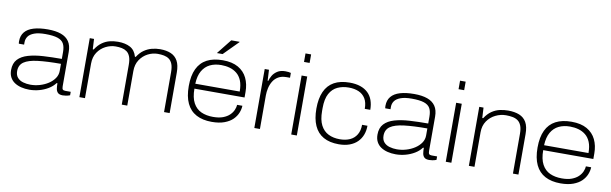

<svg xmlns="http://www.w3.org/2000/svg" viewBox="-47 -1198 5368 1686"><g transform="rotate(10 2637.0 -355.5)"><path d="M237 12Q198 12 164 3.5Q130 -5 104.5 -22Q79 -39 64.5 -66Q50 -93 50 -131Q50 -191 82.5 -226Q115 -261 173 -278Q231 -295 307.5 -299.5Q384 -304 472 -304V-365Q472 -412 456.5 -440Q441 -468 402 -481Q363 -494 293 -494Q231 -494 193.5 -480Q156 -466 140 -443Q124 -420 124 -391V-370H77Q76 -375 75.5 -380Q75 -385 75 -392Q75 -442 102 -474.5Q129 -507 181 -522.5Q233 -538 307 -538Q377 -538 424.5 -521Q472 -504 496.5 -468Q521 -432 521 -374V-69Q521 -48 527.5 -40.5Q534 -33 551 -33H599V-2Q580 5 563.5 7.5Q547 10 535 10Q505 10 491.5 -3Q478 -16 474.5 -38Q471 -60 471 -87H464Q440 -55 403 -33Q366 -11 323 0.5Q280 12 237 12ZM239 -33Q281 -33 322 -45Q363 -57 397 -79Q431 -101 451.5 -131Q472 -161 472 -197V-260Q348 -260 266 -250Q184 -240 144 -212.5Q104 -185 104 -131Q104 -95 123 -73Q142 -51 173.5 -42Q205 -33 239 -33Z M682 0V-526H720L725 -434H733Q760 -476 793 -499Q826 -522 862 -530Q898 -538 933 -538Q998 -538 1041.5 -514.5Q1085 -491 1101 -434H1108Q1134 -475 1167 -497.5Q1200 -520 1236.5 -529Q1273 -538 1308 -538Q1364 -538 1404 -521Q1444 -504 1465.5 -465.5Q1487 -427 1487 -361V0H1437V-355Q1437 -401 1426 -428.5Q1415 -456 1395.5 -470Q1376 -484 1350.5 -489Q1325 -494 1295 -494Q1249 -494 1206.5 -472Q1164 -450 1136.5 -408.5Q1109 -367 1109 -308V0H1060V-355Q1060 -401 1049 -428.5Q1038 -456 1018.5 -470Q999 -484 974 -489Q949 -494 920 -494Q874 -494 830.5 -472Q787 -450 759.5 -408.5Q732 -367 732 -308V0Z M1863 12Q1782 12 1725.5 -18Q1669 -48 1640 -109Q1611 -170 1611 -263Q1611 -356 1640 -417Q1669 -478 1726 -508Q1783 -538 1867 -538Q1951 -538 2005 -507Q2059 -476 2085 -422Q2111 -368 2111 -299V-249H1664Q1664 -170 1690 -122Q1716 -74 1761.5 -53.5Q1807 -33 1867 -33Q1920 -33 1955.5 -46.5Q1991 -60 2013 -81Q2035 -102 2046 -127Q2057 -152 2058 -174H2105Q2104 -143 2091 -110.5Q2078 -78 2050.5 -50.5Q2023 -23 1976.5 -5.5Q1930 12 1863 12ZM1664 -293H2060Q2060 -352 2044 -390.5Q2028 -429 2000 -451.5Q1972 -474 1936.5 -484Q1901 -494 1861 -494Q1804 -494 1761 -473Q1718 -452 1692.5 -408Q1667 -364 1664 -293ZM1804 -591 1909 -723H1983V-720L1855 -591Z M2242 0V-526H2280L2285 -429H2291Q2296 -450 2310.5 -475.5Q2325 -501 2353 -519.5Q2381 -538 2425 -538Q2439 -538 2452.5 -536.5Q2466 -535 2474 -532V-489H2443Q2399 -489 2369.5 -471.5Q2340 -454 2323 -425Q2306 -396 2299 -363Q2292 -330 2292 -300V0Z M2571 -647V-723H2621V-647ZM2571 0V-526H2621V0Z M2996 12Q2914 12 2859 -19Q2804 -50 2776.5 -111.5Q2749 -173 2749 -263Q2749 -353 2776.5 -414.5Q2804 -476 2859.5 -507Q2915 -538 2999 -538Q3053 -538 3094 -524Q3135 -510 3162.5 -483.5Q3190 -457 3203.5 -419Q3217 -381 3217 -334H3168Q3168 -391 3146.5 -426Q3125 -461 3087 -477.5Q3049 -494 2998 -494Q2943 -494 2898.5 -473.5Q2854 -453 2828 -405.5Q2802 -358 2802 -276V-251Q2802 -172 2827 -124Q2852 -76 2896 -54.5Q2940 -33 2997 -33Q3049 -33 3087.5 -50.5Q3126 -68 3147.5 -104Q3169 -140 3169 -192H3217Q3217 -148 3203 -111Q3189 -74 3161.5 -46.5Q3134 -19 3092.5 -3.5Q3051 12 2996 12Z M3504 12Q3465 12 3431 3.5Q3397 -5 3371.5 -22Q3346 -39 3331.5 -66Q3317 -93 3317 -131Q3317 -191 3349.5 -226Q3382 -261 3440 -278Q3498 -295 3574.5 -299.5Q3651 -304 3739 -304V-365Q3739 -412 3723.5 -440Q3708 -468 3669 -481Q3630 -494 3560 -494Q3498 -494 3460.5 -480Q3423 -466 3407 -443Q3391 -420 3391 -391V-370H3344Q3343 -375 3342.5 -380Q3342 -385 3342 -392Q3342 -442 3369 -474.5Q3396 -507 3448 -522.5Q3500 -538 3574 -538Q3644 -538 3691.5 -521Q3739 -504 3763.5 -468Q3788 -432 3788 -374V-69Q3788 -48 3794.5 -40.5Q3801 -33 3818 -33H3866V-2Q3847 5 3830.5 7.5Q3814 10 3802 10Q3772 10 3758.5 -3Q3745 -16 3741.5 -38Q3738 -60 3738 -87H3731Q3707 -55 3670 -33Q3633 -11 3590 0.5Q3547 12 3504 12ZM3506 -33Q3548 -33 3589 -45Q3630 -57 3664 -79Q3698 -101 3718.5 -131Q3739 -161 3739 -197V-260Q3615 -260 3533 -250Q3451 -240 3411 -212.5Q3371 -185 3371 -131Q3371 -95 3390 -73Q3409 -51 3440.5 -42Q3472 -33 3506 -33Z M3949 -647V-723H3999V-647ZM3949 0V-526H3999V0Z M4155 0V-526H4193L4198 -434H4206Q4233 -476 4267 -499Q4301 -522 4338 -530Q4375 -538 4411 -538Q4470 -538 4511.5 -521Q4553 -504 4575 -465.5Q4597 -427 4597 -361V0H4548V-355Q4548 -401 4536.5 -428.5Q4525 -456 4505 -470Q4485 -484 4458 -489Q4431 -494 4400 -494Q4352 -494 4307 -472Q4262 -450 4233.5 -408.5Q4205 -367 4205 -308V0Z M4973 12Q4892 12 4835.5 -18Q4779 -48 4750 -109Q4721 -170 4721 -263Q4721 -356 4750 -417Q4779 -478 4836 -508Q4893 -538 4977 -538Q5061 -538 5115 -507Q5169 -476 5195 -422Q5221 -368 5221 -299V-249H4774Q4774 -170 4800 -122Q4826 -74 4871.5 -53.5Q4917 -33 4977 -33Q5030 -33 5065.5 -46.5Q5101 -60 5123 -81Q5145 -102 5156 -127Q5167 -152 5168 -174H5215Q5214 -143 5201 -110.5Q5188 -78 5160.5 -50.5Q5133 -23 5086.5 -5.5Q5040 12 4973 12ZM4774 -293H5170Q5170 -352 5154 -390.5Q5138 -429 5110 -451.5Q5082 -474 5046.5 -484Q5011 -494 4971 -494Q4914 -494 4871 -473Q4828 -452 4802.5 -408Q4777 -364 4774 -293Z"/></g></svg>

Font: Archivo SemiExpanded Thin
Style: Regular
Weight: 250
Width: 6
Designer: Hector Gatti
Foundry: Omnibus-Type
Version: Version 2.001